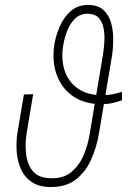

<svg xmlns="http://www.w3.org/2000/svg" viewBox="-20 -750 527 780"><path d="M475.1 -377 475.6 -342.8Q456.1 -335.4 435.8 -331.1Q415.5 -326.7 394 -326.7Q325.2 -326.7 278.8 -357.7Q232.4 -388.7 211.9 -442.1Q191.4 -495.6 199.7 -561L201.2 -571.3Q207 -606 222.9 -642.8Q238.8 -679.7 267.3 -704.8Q295.9 -730 338.4 -730Q378.4 -729.5 400.4 -709.2Q422.4 -689 431.2 -657.7Q439.9 -626.5 439.9 -592Q439.9 -557.6 436 -528.8L381.8 -207Q372.6 -151.9 350.3 -101.8Q328.1 -51.8 287.8 -20.5Q247.6 10.7 183.6 9.8Q138.2 9.3 109.1 -10.3Q80.1 -29.8 65.7 -61.5Q51.3 -93.3 48.1 -131.3Q44.9 -169.4 50.3 -207L77.1 -366.2L114.7 -367.2L87.9 -207Q81.5 -167 85.9 -125.2Q90.3 -83.5 113 -55.2Q135.7 -26.9 186 -25.9Q237.8 -24.4 270 -51.3Q302.2 -78.1 319.8 -119.9Q337.4 -161.6 344.7 -207L398.4 -528.8Q401.9 -549.8 403.8 -577.4Q405.8 -605 401.4 -631.8Q397 -658.7 382.1 -676Q367.2 -693.4 336.4 -694.3Q304.2 -693.8 284.2 -673.8Q264.2 -653.8 253.2 -625.2Q242.2 -596.7 237.8 -570.8L235.8 -560.1Q228 -503.9 243.9 -459.5Q259.8 -415 298.1 -389.2Q336.4 -363.3 395 -363.3Q416.5 -363.3 436.5 -366.9Q456.5 -370.6 475.1 -377Z"/></svg>

Font: Roboto Condensed ExtraLight
Style: Italic
Weight: 250
Italic angle: -12°
Designer: Christian Robertson
Foundry: Google
Version: Version 3.008; 2023